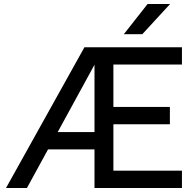

<svg xmlns="http://www.w3.org/2000/svg" viewBox="-20 -935 970 955"><path d="M400 -700H885V-614H544V-403H825V-317H544V-86H885V0H450V-192H219L114 0H10ZM450 -278V-613L267 -278ZM714 -915H826L688 -765H596Z"/></svg>

Font: PT Root UI Medium
Style: Regular
Weight: 500
Designer: Vitaly Kuzmin
Foundry: ParaType Ltd.
Version: Version 2.001G